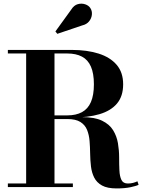

<svg xmlns="http://www.w3.org/2000/svg" viewBox="-20 -1023 796 1050"><path d="M203.5 -380V-392H348Q396 -392 428.5 -409.8Q461 -427.5 477.2 -465Q493.5 -502.5 493.5 -562Q493.5 -621.5 477.2 -658.8Q461 -696 428.5 -713.2Q396 -730.5 348 -730.5H23V-750H373Q456 -750 519.2 -730Q582.5 -710 618 -668.5Q653.5 -627 653.5 -562Q653.5 -497 620 -457Q586.5 -417 523.8 -398.5Q461 -380 373 -380ZM23 0V-19.5H378.5V0ZM123 -10.5V-739.5H278V-10.5ZM618 7.5Q567 7.5 538 -8.5Q509 -24.5 495.2 -51.8Q481.5 -79 477.5 -112.8Q473.5 -146.5 473 -182.5Q472.5 -218.5 469.8 -252.2Q467 -286 456 -313Q445 -340 419.5 -356Q394 -372 348 -372H203.5V-382.5H428Q497.5 -382.5 538 -363Q578.5 -343.5 598.5 -311Q618.5 -278.5 625 -239.8Q631.5 -201 631.5 -162.5Q631.5 -124 633 -91.5Q634.5 -59 644 -39.2Q653.5 -19.5 679 -19.5Q695 -19.5 708 -23Q721 -26.5 731.5 -31.5L738 -12.5Q726 -6 693.8 0.8Q661.5 7.5 618 7.5ZM293.5 -838 283 -851 369.5 -970.5Q384.5 -994.5 405.5 -1000.2Q426.5 -1006 445.8 -999.5Q465 -993 474 -979Q484.5 -963 482.5 -942.8Q480.5 -922.5 467 -906Q453.5 -889.5 429.5 -884Z"/></svg>

Font: Bodoni Moda
Style: Bold
Weight: 700
Designer: Owen Earl
Foundry: indestructible type
Version: Version 2.005